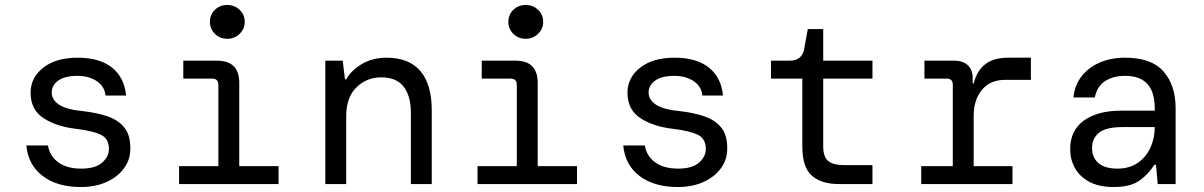

<svg xmlns="http://www.w3.org/2000/svg" viewBox="-20 -740 4840 772"><path d="M305 12Q210 12 151.5 -32.5Q93 -77 86 -155H173Q179 -114 213.5 -88Q248 -62 307 -62Q363 -62 390.5 -86Q418 -110 418 -141Q418 -183 385 -198.5Q352 -214 286 -222Q207 -231 155 -265Q103 -299 103 -367Q103 -428 154 -468Q205 -508 293 -508Q380 -508 430 -468.5Q480 -429 487 -356H404Q401 -392 369.5 -413.5Q338 -435 291 -435Q242 -435 215 -416.5Q188 -398 188 -368Q188 -338 218.5 -318.5Q249 -299 315 -293Q367 -287 410 -273Q453 -259 478.5 -229Q504 -199 504 -145Q505 -100 479.5 -64.5Q454 -29 409 -8.5Q364 12 305 12Z M894 -584Q864 -584 844 -604Q824 -624 824 -652Q824 -681 844 -700.5Q864 -720 894 -720Q923 -720 943.5 -700.5Q964 -681 964 -652Q964 -624 943.5 -604Q923 -584 894 -584ZM700 0V-72H858V-399Q858 -424 833 -424H717V-496H853Q942 -496 942 -407V-72H1100V0Z M1288 0V-496H1358L1367 -421H1372Q1392 -457 1435 -482.5Q1478 -508 1534 -508Q1625 -508 1670.5 -454Q1716 -400 1716 -298V0H1632V-288Q1632 -354 1603 -391.5Q1574 -429 1513 -429Q1454 -429 1413 -388.5Q1372 -348 1372 -272V0Z M2094 -584Q2064 -584 2044 -604Q2024 -624 2024 -652Q2024 -681 2044 -700.5Q2064 -720 2094 -720Q2123 -720 2143.5 -700.5Q2164 -681 2164 -652Q2164 -624 2143.5 -604Q2123 -584 2094 -584ZM1900 0V-72H2058V-399Q2058 -424 2033 -424H1917V-496H2053Q2142 -496 2142 -407V-72H2300V0Z M2705 12Q2610 12 2551.5 -32.5Q2493 -77 2486 -155H2573Q2579 -114 2613.5 -88Q2648 -62 2707 -62Q2763 -62 2790.5 -86Q2818 -110 2818 -141Q2818 -183 2785 -198.5Q2752 -214 2686 -222Q2607 -231 2555 -265Q2503 -299 2503 -367Q2503 -428 2554 -468Q2605 -508 2693 -508Q2780 -508 2830 -468.5Q2880 -429 2887 -356H2804Q2801 -392 2769.5 -413.5Q2738 -435 2691 -435Q2642 -435 2615 -416.5Q2588 -398 2588 -368Q2588 -338 2618.5 -318.5Q2649 -299 2715 -293Q2767 -287 2810 -273Q2853 -259 2878.5 -229Q2904 -199 2904 -145Q2905 -100 2879.5 -64.5Q2854 -29 2809 -8.5Q2764 12 2705 12Z M3352 0Q3284 0 3245 -33Q3206 -66 3206 -152V-424H3080V-496H3155Q3206 -496 3214 -546L3228 -623H3290V-496H3488V-424H3290V-152Q3290 -110 3309.5 -93Q3329 -76 3377 -76H3488V0Z M3684 0V-72H3811V-399Q3811 -424 3787 -424H3697V-496H3818Q3851 -496 3871 -478Q3891 -460 3891 -425V-404H3895Q3907 -454 3940.5 -481Q3974 -508 4034 -508H4125V-419H4022Q3961 -419 3928 -378.5Q3895 -338 3895 -275V-72H4051V0Z M4458 12Q4399 12 4360 -9Q4321 -30 4302 -64.5Q4283 -99 4283 -140Q4283 -216 4338.5 -255.5Q4394 -295 4487 -295H4623V-305Q4623 -435 4504 -435Q4456 -435 4423.5 -414Q4391 -393 4382 -348H4296Q4301 -398 4329.5 -434Q4358 -470 4403 -489Q4448 -508 4504 -508Q4610 -508 4658.5 -452.5Q4707 -397 4707 -305V0H4635L4628 -77H4621Q4599 -41 4562.5 -14.5Q4526 12 4458 12ZM4473 -62Q4521 -62 4554.5 -85Q4588 -108 4605.5 -146Q4623 -184 4623 -229H4494Q4426 -229 4398.5 -206Q4371 -183 4371 -145Q4371 -106 4397 -84Q4423 -62 4473 -62Z"/></svg>

Font: DM Mono
Style: Regular
Weight: 400
Designer: Colophon Foundry
Foundry: Colophon Foundry
Version: Version 1.000; ttfautohint (v1.8.2.53-6de2)